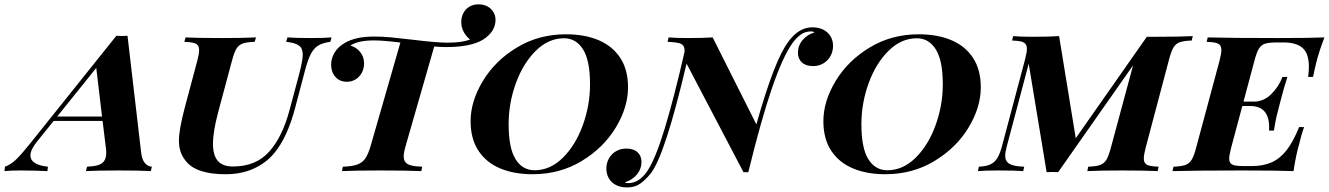

<svg xmlns="http://www.w3.org/2000/svg" viewBox="-111 -778 6042 873"><path d="M579.6 -20 574.7 0Q523.4 -2.9 429.7 -2.9Q328.1 -2.9 279.8 0L284.7 -20Q315.4 -21.5 334 -26.9Q352.5 -32.2 362.3 -45.7Q372.1 -59.1 372.1 -84Q372.1 -93.3 370.6 -104L355.5 -228H132.8L58.6 -135.7Q27.3 -97.7 27.3 -71.3Q27.3 -28.8 106.9 -20L104.5 0Q39.6 -2.9 -17.1 -2.9Q-61.5 -2.9 -90.8 0L-88.4 -20Q-61.5 -29.8 -36.9 -53.7Q-12.2 -77.6 28.3 -128.4L418 -615.2Q434.6 -614.3 443.4 -614.3Q452.1 -614.3 468.8 -615.2L530.8 -84Q534.7 -51.3 548.3 -36.1Q562 -21 579.6 -20ZM326.7 -469.2 148.9 -248H353Z M1133.8 -79.1Q1096.2 -35.2 1040.8 -10.5Q985.4 14.2 914.1 14.2Q787.1 14.2 738.8 -40Q719.7 -61.5 711.2 -85Q702.6 -108.4 702.6 -139.2Q702.6 -188.5 729 -288.1L786.1 -502Q794.4 -533.7 794.4 -549.8Q794.4 -564.9 787.6 -572.8Q780.8 -580.6 766.8 -583.7Q752.9 -586.9 727.1 -587.9L732.9 -607.9Q784.2 -605 897.9 -605Q991.7 -605 1053.2 -607.9L1046.9 -587.9Q1010.3 -586.4 992.4 -580.1Q974.6 -573.7 964.1 -556.6Q953.6 -539.6 943.8 -502L881.8 -271Q857.4 -180.2 857.4 -124.5Q857.4 -71.8 879.4 -46.4Q901.4 -21 948.2 -21Q1053.2 -21 1113.5 -89.1Q1173.8 -157.2 1206.1 -279.8L1250 -443.8Q1265.6 -503.4 1265.6 -529.3Q1265.6 -558.1 1248.5 -570.8Q1231.4 -583.5 1189.9 -587.9L1195.8 -607.9Q1233.4 -605 1302.7 -605Q1362.8 -605 1396.5 -607.9L1391.1 -587.9Q1356.4 -583.5 1336.2 -571Q1315.9 -558.6 1302.2 -532.5Q1288.6 -506.3 1275.4 -456.1L1231.9 -291Q1195.8 -151.9 1133.8 -79.1Z M2142.1 -688Q2142.1 -633.8 2084.5 -597.2Q2028.8 -564 1917.5 -564Q1895 -564 1863.3 -566.4L1733.9 -116.2Q1724.6 -84.5 1724.6 -66.9Q1724.6 -49.8 1732.9 -40Q1741.2 -30.3 1759.3 -25.6Q1777.3 -21 1808.6 -20L1804.7 0Q1741.7 -2.9 1619.6 -2.9Q1500 -2.9 1443.8 0L1447.8 -20Q1490.7 -21.5 1513.9 -30Q1537.1 -38.6 1550.3 -58.1Q1563.5 -77.6 1574.7 -116.2L1709.5 -584.5Q1631.3 -594.2 1589.8 -594.2Q1516.1 -594.2 1482.4 -570.8Q1509.3 -563 1526.9 -541.3Q1544.4 -519.5 1544.4 -489.7Q1544.4 -466.8 1534.4 -447.8Q1524.4 -428.7 1506.6 -417.5Q1488.8 -406.2 1466.3 -406.2Q1433.1 -406.2 1413.8 -428.7Q1394.5 -451.2 1394.5 -483.9Q1394.5 -511.7 1409.9 -538.3Q1425.3 -564.9 1458 -583.5Q1506.8 -611.8 1589.8 -611.8Q1627 -611.8 1663.8 -608.4Q1700.7 -605 1762.2 -597.7Q1873.5 -584 1923.8 -584Q1991.7 -584 2026.4 -598.6Q2008.8 -611.8 1997.6 -632.6Q1986.3 -653.3 1986.3 -677.7Q1986.3 -699.7 1995.6 -718Q2004.9 -736.3 2022.7 -747.3Q2040.5 -758.3 2064.5 -758.3Q2088.4 -758.3 2106 -748.5Q2123.5 -738.8 2132.8 -722.7Q2142.1 -706.5 2142.1 -688Z M2028.8 -227.1Q2028.8 -317.4 2084.5 -409.7Q2140.1 -502 2239.3 -562Q2338.4 -622.1 2462.4 -622.1Q2546.9 -622.1 2610.4 -595.5Q2673.8 -568.8 2709.2 -514.9Q2744.6 -460.9 2744.6 -380.9Q2744.6 -290.5 2689 -198.2Q2633.3 -106 2533.9 -45.9Q2434.6 14.2 2310.5 14.2Q2226.1 14.2 2162.8 -12.5Q2099.6 -39.1 2064.2 -93Q2028.8 -147 2028.8 -227.1ZM2201.7 -212.9Q2201.7 -104.5 2233.2 -54.2Q2264.6 -3.9 2319.8 -3.9Q2390.6 -3.9 2448.2 -60.8Q2505.9 -117.7 2538.8 -208.3Q2571.8 -298.8 2571.8 -395Q2571.8 -502.9 2540 -553.5Q2508.3 -604 2453.6 -604Q2382.8 -604 2325.2 -547.1Q2267.6 -490.2 2234.6 -399.7Q2201.7 -309.1 2201.7 -212.9Z M3676.8 -569.3Q3676.8 -543.9 3665 -522.9Q3653.3 -502 3632.6 -489.7Q3611.8 -477.5 3585.9 -477.5Q3553.2 -477.5 3535.2 -494.1Q3517.1 -510.7 3517.1 -537.6Q3517.1 -570.8 3538.3 -595.9Q3559.6 -621.1 3592.3 -630.4Q3587.4 -635.3 3576.2 -635.3Q3549.8 -634.8 3530.5 -621.1Q3511.2 -607.4 3492.2 -582Q3447.8 -519.5 3398.7 -376.2Q3349.6 -232.9 3291.5 4.9H3269.5L3010.7 -488.8Q2912.1 -69.3 2847.2 11.2Q2823.2 41 2799.1 57.6Q2774.9 74.2 2740.2 74.2Q2710.4 74.2 2689.2 63Q2668 51.8 2657 32.2Q2646 12.7 2646 -11.2Q2646 -36.6 2657.7 -57.6Q2669.4 -78.6 2690.2 -90.6Q2710.9 -102.5 2736.8 -102.5Q2769.5 -102.5 2787.6 -85.9Q2805.7 -69.3 2805.7 -42.5Q2805.7 -9.3 2784.4 15.9Q2763.2 41 2730.5 50.8Q2734.9 54.7 2746.1 54.7Q2794.9 54.2 2831.5 1Q2869.1 -54.7 2911.1 -192.6Q2953.1 -330.6 3001.5 -542Q3002.4 -561 2995.8 -570.1Q2989.3 -579.1 2973.1 -582.8Q2957 -586.4 2924.3 -587.9L2929.2 -607.9Q2960.9 -605 3018.6 -605Q3081.1 -605 3129.4 -607.9L3328.1 -212.4Q3411.1 -507.8 3474.6 -589.8Q3521.5 -653.8 3582.5 -653.8Q3612.3 -653.8 3633.5 -642.6Q3654.8 -631.3 3665.8 -612.3Q3676.8 -593.3 3676.8 -569.3Z M3632.8 -227.1Q3632.8 -317.4 3688.5 -409.7Q3744.1 -502 3843.3 -562Q3942.4 -622.1 4066.4 -622.1Q4150.9 -622.1 4214.4 -595.5Q4277.8 -568.8 4313.2 -514.9Q4348.6 -460.9 4348.6 -380.9Q4348.6 -290.5 4293 -198.2Q4237.3 -106 4137.9 -45.9Q4038.6 14.2 3914.6 14.2Q3830.1 14.2 3766.8 -12.5Q3703.6 -39.1 3668.2 -93Q3632.8 -147 3632.8 -227.1ZM3805.7 -212.9Q3805.7 -104.5 3837.2 -54.2Q3868.7 -3.9 3923.8 -3.9Q3994.6 -3.9 4052.2 -60.8Q4109.9 -117.7 4142.8 -208.3Q4175.8 -298.8 4175.8 -395Q4175.8 -502.9 4144 -553.5Q4112.3 -604 4057.6 -604Q3986.8 -604 3929.2 -547.1Q3871.6 -490.2 3838.6 -399.7Q3805.7 -309.1 3805.7 -212.9Z M5312.5 -613.8 5307.6 -593.8Q5271 -592.3 5253.2 -585.9Q5235.4 -579.6 5224.9 -562.5Q5214.4 -545.4 5204.6 -507.8L5098.1 -106Q5089.8 -74.2 5089.8 -58.1Q5089.8 -43 5096.4 -35.2Q5103 -27.3 5117.2 -24.2Q5131.3 -21 5157.2 -20L5152.8 0Q5090.8 -2.9 4993.2 -2.9Q4884.3 -2.9 4833 0L4836.9 -20Q4873.5 -21.5 4891.1 -27.8Q4908.7 -34.2 4919.2 -51Q4929.7 -67.9 4939.9 -106L5041 -481L4700.2 4.9Q4682.6 3.9 4673.8 3.9Q4665.5 3.9 4647.9 4.9L4566.4 -488.3L4466.8 -112.8Q4459.5 -85 4459.5 -69.8Q4459.5 -44.4 4478.8 -33Q4498 -21.5 4545.9 -20L4541.5 0Q4505.9 -2.9 4429.7 -2.9Q4368.2 -2.9 4335.4 0L4339.8 -20Q4374 -21.5 4393.6 -31.2Q4413.1 -41 4424.3 -60.1Q4435.5 -79.1 4444.8 -112.8L4549.8 -507.8Q4558.1 -539.6 4558.1 -555.7Q4558.1 -570.8 4551.3 -578.6Q4544.4 -586.4 4530.5 -589.6Q4516.6 -592.8 4490.7 -593.8L4495.6 -613.8Q4526.9 -610.8 4584.5 -610.8Q4654.3 -610.8 4704.6 -613.8L4780.3 -149.4L5103.5 -610.8H5151.9Q5249 -610.8 5312.5 -613.8Z M5911.1 -607.9Q5886.7 -544.9 5874 -494.1Q5863.8 -452.1 5859.4 -428.2H5836.9Q5840.3 -452.1 5840.3 -475.1Q5840.3 -534.2 5812 -559.6Q5783.7 -585 5725.1 -585H5694.3Q5658.7 -585 5641.1 -579.3Q5623.5 -573.7 5613 -556.6Q5602.5 -539.6 5592.8 -502L5543 -315.9H5589.4Q5634.8 -315.9 5668.9 -349.6Q5703.1 -383.3 5720.2 -428.2H5742.7Q5726.6 -378.9 5711.4 -319.3L5708 -306.2Q5698.7 -271.5 5693.6 -250Q5688.5 -228.5 5681.2 -184.1H5659.2Q5659.7 -188.5 5659.7 -198.2Q5659.7 -295.9 5574.2 -295.9H5537.6L5486.8 -106Q5478 -71.8 5478 -57.1Q5478 -43 5484.6 -35.6Q5491.2 -28.3 5505.1 -25.6Q5519 -22.9 5544.4 -22.9H5581.5Q5632.8 -22.9 5670.9 -39.8Q5709 -56.6 5739.3 -95.5Q5769.5 -134.3 5795.9 -200.2H5818.4Q5805.2 -163.1 5796.4 -124Q5781.7 -74.7 5770.5 0Q5701.7 -2.9 5541 -2.9Q5327.6 -2.9 5220.2 0L5224.6 -20Q5260.7 -21.5 5278.6 -27.8Q5296.4 -34.2 5307.1 -51.3Q5317.9 -68.4 5327.6 -106L5434.1 -502Q5442.4 -534.2 5442.4 -550.3Q5442.4 -564.9 5435.8 -572.8Q5429.2 -580.6 5415.3 -583.7Q5401.4 -586.9 5375.5 -587.9L5380.4 -607.9Q5486.8 -605 5700.2 -605Q5847.2 -605 5911.1 -607.9Z"/></svg>

Font: TypoPRO Playfair Display SC
Style: Bold Italic
Weight: 700
Italic angle: -14.9847°
Designer: Claus Eggers Sørensen
Foundry: Claus Eggers Sørensen
Version: Version 1.004;PS 001.004;hotconv 1.0.70;makeotf.lib2.5.58329